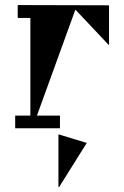

<svg xmlns="http://www.w3.org/2000/svg" viewBox="-20 -507 491 759"><path d="M411 -328 278 -469 126 -50H217V0H40V-50H100V-436H50V-487L411 -486ZM211 24 323 58 214 232H211Z"/></svg>

Font: Chokokutai
Style: Regular
Weight: 400
Designer: 108号,108go
Foundry: Font Zone 108
Version: Version 1.000; ttfautohint (v1.8.3)